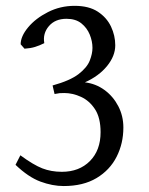

<svg xmlns="http://www.w3.org/2000/svg" viewBox="-20 -623 509 658"><path d="M402.8 -186Q402.8 -131.3 379.6 -85.7Q356.4 -40 310.8 -12.7Q265.1 14.6 198.2 14.6Q159.7 14.6 118.4 -0.7Q77.1 -16.1 33.2 -58.1L49.8 -90.8Q94.2 -58.1 124.8 -46.1Q155.3 -34.2 191.9 -34.2Q251.5 -34.2 288.1 -71Q324.7 -107.9 324.7 -169.9Q324.7 -219.2 305.7 -248.5Q286.6 -277.8 257.8 -291Q229 -304.2 200.2 -304.2Q186.5 -304.2 184.3 -303.7Q182.1 -303.2 167 -300.8L160.2 -330.1Q220.2 -346.7 249.3 -369.1Q278.3 -391.6 287.6 -415.3Q296.9 -439 296.9 -459Q296.9 -481.4 287.6 -504.4Q278.3 -527.3 258.8 -543Q239.3 -558.6 208 -558.6Q168.9 -558.6 147.5 -533.4Q126 -508.3 131.8 -475.1Q115.2 -466.8 100.1 -462.2Q85 -457.5 64 -456.1L50.8 -471.2Q50.8 -498.5 76.4 -529.3Q102.1 -560.1 144.3 -581.5Q186.5 -603 235.8 -603Q284.7 -603 315.2 -583Q345.7 -563 360.4 -532Q375 -501 375 -467.8Q375 -431.2 346.9 -396.7Q318.8 -362.3 271 -340.8Q308.1 -336.4 337.9 -314.7Q367.7 -293 385.3 -259.3Q402.8 -225.6 402.8 -186Z"/></svg>

Font: Namdhinggo
Style: Regular
Weight: 400
Designer: Victor Gaultney
Foundry: SIL International
Version: Version 3.001